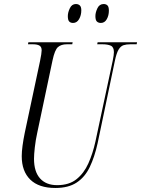

<svg xmlns="http://www.w3.org/2000/svg" viewBox="-20 -924 701 954"><path d="M255 10Q173 10 130.5 -31.5Q88 -73 88 -148Q88 -170 92 -200Q96 -230 103 -264L179 -621Q187 -660 187 -674Q187 -691 176 -697.5Q165 -704 143 -704H119L121 -714H341L339 -704H312Q284 -704 268 -690Q252 -676 241 -624L165 -264Q157 -228 153 -192Q149 -156 149 -135Q149 -71 179 -37.5Q209 -4 264 -4Q323 -4 360 -33.5Q397 -63 419 -112Q441 -161 454 -220L540 -622Q546 -651 546 -665Q546 -690 530.5 -697Q515 -704 489 -704H463L465 -714H661L659 -704H628Q608 -704 594 -699.5Q580 -695 569.5 -678Q559 -661 551 -623L465 -212Q450 -144 426 -94Q402 -44 361 -17Q320 10 255 10ZM481 -810Q469 -810 461.5 -817Q454 -824 454 -844Q454 -862 464 -883Q474 -904 495 -904Q507 -904 514 -897Q521 -890 521 -871Q521 -847 510.5 -828.5Q500 -810 481 -810ZM343 -810Q331 -810 324 -817Q317 -824 317 -844Q317 -862 327 -883Q337 -904 357 -904Q369 -904 376.5 -897Q384 -890 384 -873Q384 -848 373 -829Q362 -810 343 -810Z"/></svg>

Font: Noto Serif Display ExtraCondensed Light
Style: Italic
Weight: 300
Width: 2
Italic angle: -12°
Designer: Monotype Design Team
Foundry: Monotype Imaging Inc.
Version: Version 2.009